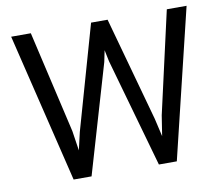

<svg xmlns="http://www.w3.org/2000/svg" viewBox="-78 -806 1043 901"><g transform="rotate(-10 443.5 -355.5)"><path d="M269.5 -214.8 410.6 -710.9H489.3L626.5 -214.8L646.5 -128.4L661.6 -225.1L771.5 -710.9H865.7L693.8 0H608.4L461.9 -518.1L450.7 -572.3L439.5 -518.1L287.6 0H202.1L29.8 -710.9H123.5L235.8 -224.6L250 -130.4Z"/></g></svg>

Font: Vazirmatn UI FD
Style: Regular
Weight: 400
Designer: Saber Rastikerdar
Foundry: Saber Rastikerdar
Version: Version 33.003